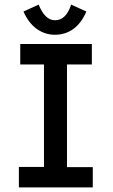

<svg xmlns="http://www.w3.org/2000/svg" viewBox="-20 -814 490 834"><path d="M62 0V-89H171V-534H68V-623H379V-534H271V-88H383V0ZM289 -794 355 -764Q334 -714 299 -688.5Q264 -663 219 -663Q175 -663 139.5 -688.5Q104 -714 82 -764L148 -794Q175 -726 219 -726Q267 -726 289 -794Z"/></svg>

Font: Inconsolata SemiCondensed Bold
Style: Regular
Weight: 700
Width: 4
Monospace: yes
Designer: Raph Levien, Cyreal, Brenton Simpson
Foundry: Raph Levien, Cyreal, Google
Version: Version 3.001; ttfautohint (v1.8.2.53-6de2)